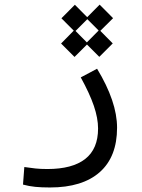

<svg xmlns="http://www.w3.org/2000/svg" viewBox="-20 -598 626 844"><path d="M199.7 226.1Q162.6 226.1 135.3 223.4Q107.9 220.7 81.1 213.4L86.9 136.2Q114.3 140.1 136 142.6Q157.7 145 188.5 145Q297.9 145 354.5 100.8Q411.1 56.6 411.1 -33.2Q411.1 -78.1 392.6 -132.6Q374 -187 335 -257.8L406.7 -295.9Q494.6 -150.9 494.6 -36.6Q494.6 91.3 418.5 158.7Q342.3 226.1 199.7 226.1ZM307.6 -347.7 248.5 -406.7 304.2 -463.4 250 -517.6 309.1 -577.1 363.3 -522.5 418 -577.6 477.1 -518.1 420.9 -462.4 475.6 -407.2 416.5 -348.1 362.3 -402.3ZM361.8 -411.6 413.6 -463.9 363.8 -513.7 312 -461.9Z"/></svg>

Font: Cascadia Code PL SemiLight
Style: Regular
Weight: 350
Monospace: yes
Designer: Aaron Bell
Foundry: Saja Typeworks
Version: Version 2404.023; ttfautohint (v1.8.4)